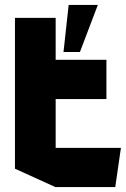

<svg xmlns="http://www.w3.org/2000/svg" viewBox="-20 -763 513 783"><path d="M41 -359V-690H207V-519L42 -359ZM42 -359 207 -519H414V-359ZM206 0 41 -75V-359H207V0ZM207 0V-160H473V-159L450 0ZM239 -551 260 -743H368H379L306 -551Z"/></svg>

Font: Foldit
Style: Bold
Weight: 700
Version: Version 1.003